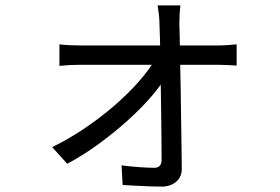

<svg xmlns="http://www.w3.org/2000/svg" viewBox="-20 -632 1040 714"><path d="M651 -612Q649 -596 648 -578.5Q647 -561 647 -544Q648 -522 648.5 -484Q649 -446 650 -397.5Q651 -349 652 -296Q653 -243 653.5 -190.5Q654 -138 655 -90.5Q656 -43 656 -7Q657 25 635.5 43.5Q614 62 581 62Q562 62 535 61Q508 60 482 58.5Q456 57 436 56L432 -17Q462 -13 497 -10.5Q532 -8 554 -8Q568 -8 574.5 -16Q581 -24 581 -37Q581 -67 580.5 -109.5Q580 -152 579.5 -201.5Q579 -251 578 -302Q577 -353 576.5 -400Q576 -447 575 -484.5Q574 -522 573 -544Q573 -558 571 -576.5Q569 -595 566 -612ZM201 -467Q218 -465 237.5 -464Q257 -463 275 -463Q284 -463 314.5 -463Q345 -463 389 -463Q433 -463 483.5 -463Q534 -463 585 -463Q636 -463 679.5 -463Q723 -463 753.5 -463Q784 -463 793 -463Q808 -463 828.5 -464.5Q849 -466 860 -467V-388Q847 -389 828.5 -390Q810 -391 795 -391Q787 -391 757 -391Q727 -391 682.5 -391Q638 -391 587 -391Q536 -391 484.5 -391Q433 -391 388.5 -391Q344 -391 314 -391Q284 -391 277 -391Q257 -391 238 -390Q219 -389 201 -387ZM174 -85Q234 -114 293.5 -154Q353 -194 405 -239Q457 -284 496.5 -329Q536 -374 558 -413H598L600 -352Q580 -316 541.5 -271.5Q503 -227 452 -181.5Q401 -136 344 -94.5Q287 -53 230 -23Z"/></svg>

Font: Noto Sans SC Thin
Style: Regular
Weight: 400
Version: Version 2.004-H2;hotconv 1.0.118;makeotfexe 2.5.65603